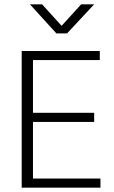

<svg xmlns="http://www.w3.org/2000/svg" viewBox="-20 -865 527 885"><path d="M80 -630H440V-588H132V-345H414V-303H132V-42H443V0H80ZM118 -845H174L264 -746L354 -845H414L289 -711H240Z"/></svg>

Font: Mukta Malar ExtraLight
Style: Regular
Weight: 275
Designer: Aadarsh Rajan, Girish Dalvi, Yashodeep Gholap
Foundry: Ek Type
Version: Version 2.538;PS 1.000;hotconv 16.6.51;makeotf.lib2.5.65220;